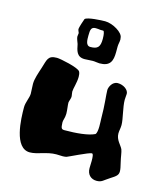

<svg xmlns="http://www.w3.org/2000/svg" viewBox="-108 -858 756 884"><g transform="rotate(15 269.5 -416.0)"><path d="M520 -170C515 -190 513 -213 508 -226C500 -244 476 -262 476 -293C476 -306 480 -319 480 -334C480 -363 464 -415 464 -450C464 -460 466 -471 466 -479C466 -498 441 -516 414 -516C387 -516 375 -485 375 -473C375 -450 382 -404 382 -338C382 -327 387 -275 375 -263C345 -248 287 -243 233 -243C218 -243 215 -247 214 -275C213 -284 221 -299 221 -318C221 -337 217 -357 217 -371C218 -379 223 -389 224 -399C224 -408 221 -417 221 -424C221 -438 232 -470 232 -497C232 -506 231 -515 227 -522C217 -538 129 -556 113 -556C69 -556 70 -534 57 -494C48 -466 37 -436 37 -412C37 -396 39 -380 39 -365C39 -346 25 -321 25 -297C25 -241 29 -103 104 -103C141 -103 179 -126 225 -126C236 -126 247 -125 256 -125C263 -125 268 -126 273 -127C280 -129 368 -173 382 -173C389 -173 390 -156 390 -139C390 -126 389 -113 389 -104C389 -73 409 -56 435 -56C460 -56 465 -67 492 -84C519 -101 528 -108 528 -126C528 -136 525 -149 520 -170ZM372 -720C372 -746 319 -776 284 -776C267 -776 199 -773 189 -761C186 -754 174 -717 174 -710C174 -704 179 -696 180 -692C180 -687 178 -681 178 -675C178 -667 184 -653 188 -642C194 -613 198 -583 237 -583C249 -583 262 -585 276 -585C287 -585 299 -582 308 -582C359 -582 369 -609 369 -653C369 -662 369 -670 369 -678C369 -690 373 -701 373 -713C373 -715 372 -718 372 -720ZM292 -720C293 -715 294 -706 294 -695C294 -656 283 -644 248 -644C225 -644 226 -673 226 -693C226 -721 229 -734 250 -734C257 -734 266 -733 273 -732C278 -732 282 -732 284 -732C289 -732 289 -731 292 -720Z"/></g></svg>

Font: Freckle Face
Style: Regular
Weight: 400
Designer: Astigmatic (AOETI)
Foundry: Astigmatic (AOETI)
Version: Version 1.000